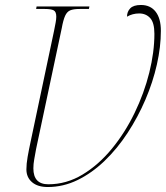

<svg xmlns="http://www.w3.org/2000/svg" viewBox="-20 -740 666 771"><path d="M172 11Q131 11 108.5 -8.5Q86 -28 86 -60Q86 -82 91 -110.5Q96 -139 104 -176L197 -616Q201 -636 203.5 -649.5Q206 -663 206 -673Q206 -693 195.5 -698.5Q185 -704 160 -704H125L127 -714H339L337 -704H300Q275 -704 262 -698.5Q249 -693 241.5 -676.5Q234 -660 228 -627L125 -142Q121 -120 117.5 -100.5Q114 -81 114 -64Q114 0 174 0Q247 0 311.5 -39Q376 -78 429 -142.5Q482 -207 520.5 -286.5Q559 -366 579.5 -448.5Q600 -531 600 -604Q600 -649 583 -667.5Q566 -686 539 -686Q512 -686 490 -673Q490 -693 503 -706.5Q516 -720 546 -720Q584 -720 605 -693Q626 -666 626 -616Q626 -552 610 -481Q594 -410 564 -340Q534 -270 492.5 -206.5Q451 -143 400 -94Q349 -45 291.5 -17Q234 11 172 11Z"/></svg>

Font: Noto Serif Display SemiCondensed Thin
Style: Italic
Weight: 100
Width: 4
Italic angle: -12°
Designer: Monotype Design Team
Foundry: Monotype Imaging Inc.
Version: Version 2.009